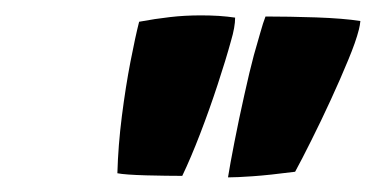

<svg xmlns="http://www.w3.org/2000/svg" viewBox="-20 -750 500 256"><path d="M223 -515.5Q203 -515.5 174.8 -516.2Q146.5 -517 136.5 -519Q137.5 -556 142.5 -595.2Q147.5 -634.5 154 -668Q160.5 -701.5 165.5 -721Q187 -725 206.5 -727.2Q226 -729.5 248 -729.5Q260 -729.5 271.8 -728.8Q283.5 -728 293.5 -726.5Q293.5 -714 288 -695.5Q281 -670 270.2 -637.2Q259.5 -604.5 247 -572Q234.5 -539.5 223 -515.5ZM284 -513.5Q286.5 -529.5 292.5 -560.2Q298.5 -591 305.8 -623.5Q313 -656 318.5 -676.5Q322.5 -690.5 326.8 -705.5Q331 -720.5 334 -728Q365 -728 401.5 -726.8Q438 -725.5 460.5 -722Q460 -716.5 458.5 -710.5Q454.5 -694.5 444.2 -669.8Q434 -645 421 -616.8Q408 -588.5 395.2 -563Q382.5 -537.5 373.5 -521Q338.5 -516.5 317 -515Q295.5 -513.5 284 -513.5Z"/></svg>

Font: Grandstander
Style: Bold Italic
Weight: 700
Italic angle: -15°
Designer: Tyler Finck
Foundry: Etcetera Type Co
Version: Version 1.200; ttfautohint (v1.8.3)